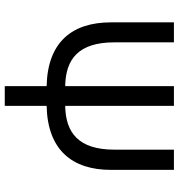

<svg xmlns="http://www.w3.org/2000/svg" viewBox="8 -570 751 807"><g transform="rotate(90 383.5 -166.5)"><path d="M425 189H342V13C156 9 74 -95 74 -257V-522H158V-272C158 -122 227 -67 342 -65V-522H425V-65C539 -67 609 -122 609 -272V-522H694V-257C694 -95 611 9 425 13Z"/></g></svg>

Font: Repo Regular
Style: Regular
Weight: 400
Designer: Stefan Peev
Foundry: Context Ltd
Version: Version 1.502